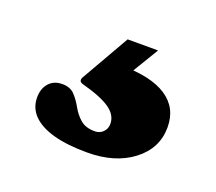

<svg xmlns="http://www.w3.org/2000/svg" viewBox="-59 -110 461 409"><g transform="rotate(20 171.5 95.0)"><path d="M170 223Q125 223 94 214.5Q63 206 46.5 189.5Q30 173 30 149Q30 129 41 116.5Q52 104 71 104Q89 104 99 114.5Q109 125 117 139.5Q125 154 137 164.5Q149 175 170 175Q181 175 188.5 167.5Q196 160 196 149Q196 129 176 115Q156 101 111 89Q102 86 106 77L169 -33H238L171 78L176 24Q243 24 278 47Q313 70 313 114Q313 162 273 192.5Q233 223 170 223Z"/></g></svg>

Font: Hahmlet Black
Style: Regular
Weight: 900
Version: Version 1.002